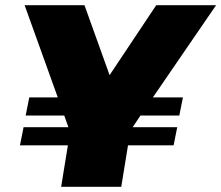

<svg xmlns="http://www.w3.org/2000/svg" viewBox="-20 -721 854 741"><path d="M448 0H216L242 -160H57L71 -230H244L228 -275H79L93 -345H203L75 -701H306L403 -431L583 -701H814L570 -345H686L672 -275H522L492 -230H664L650 -160H474Z"/></svg>

Font: Argentum Sans Black
Style: Italic
Weight: 900
Italic angle: -11°
Designer: Julieta Ulanovsky (font), Cristiano Sobral (main changes and remaster)
Foundry: Julieta Ulanovsky (font), Cristiano Sobral (main changes and remaster)
Version: Version 2.007;June 15, 2022;FontCreator 14.0.0.2814 64-bit; 